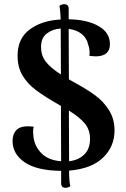

<svg xmlns="http://www.w3.org/2000/svg" viewBox="-20 -802 604 917"><path d="M310 13Q310 66 316 87Q306 95 293 95Q272 95 272 73V14Q157 13 98.5 -26.5Q40 -66 40 -129Q40 -161 57.5 -180Q75 -199 115 -199Q121 -199 141 -197Q138 -187 138 -173Q138 -165 140 -147Q146 -101 179.5 -68.5Q213 -36 272 -32L271 -296L266 -299Q194 -340 152.5 -371Q111 -402 87.5 -441.5Q64 -481 64 -536Q64 -618 121.5 -661Q179 -704 270 -709Q268 -755 264 -774Q274 -782 286 -782Q308 -782 308 -760V-710Q398 -708 451.5 -677Q505 -646 505 -591Q505 -536 443 -533H434Q425 -533 407 -535Q408 -540 408 -549Q408 -571 401 -589Q395 -619 371 -639Q347 -659 308 -664L309 -423L332 -410Q393 -377 433.5 -347.5Q474 -318 500.5 -276Q527 -234 527 -179Q527 -102 472 -49Q417 4 310 13ZM271 -446 270 -666Q231 -663 203.5 -642Q176 -621 176 -577Q176 -538 197.5 -509Q219 -480 271 -446ZM410 -139Q410 -181 386 -211Q362 -241 309 -274L310 -32Q355 -37 382.5 -64Q410 -91 410 -139Z"/></svg>

Font: Arima Madurai ExtraBold
Style: Regular
Weight: 800
Designer: Joana Correia and Natanael Gama
Foundry: NDISCOVER
Version: Version 1.020